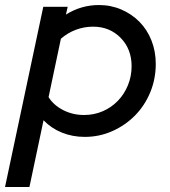

<svg xmlns="http://www.w3.org/2000/svg" viewBox="-59 -536 674 763"><path d="M-39 207 113 -509H210L203 -478Q233 -497 266 -506.5Q299 -516 334 -516Q382 -516 423.5 -498Q465 -480 495.5 -449Q526 -418 543 -375Q560 -332 560 -282Q560 -222 538 -169Q516 -116 477.5 -77Q439 -38 387.5 -15Q336 8 278 8Q229 8 187 -9Q145 -26 114 -58L58 207ZM311 -430Q275 -430 242 -417.5Q209 -405 183 -382L134 -150Q154 -118 192 -98.5Q230 -79 275 -79Q315 -79 349.5 -94Q384 -109 409.5 -135.5Q435 -162 449.5 -197.5Q464 -233 464 -273Q464 -341 420.5 -385.5Q377 -430 311 -430Z"/></svg>

Font: Red Hat Display Medium
Style: Italic
Weight: 500
Italic angle: -12°
Designer: Pentagram / MCKL
Foundry: Pentagram / MCKL
Version: Version 1.003; Red Hat Display Medium Italic